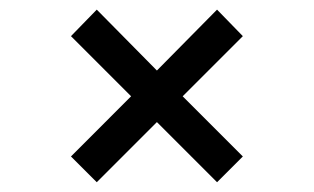

<svg xmlns="http://www.w3.org/2000/svg" viewBox="-20 -516 655 401"><path d="M433.3 -495.9 487.2 -440.5 361.5 -314.9 487.2 -189.2 433.3 -135.4 307.7 -261 182.1 -135.4 128.2 -189.2 253.8 -314.9 128.2 -440.5 182.1 -495.9 307.7 -368.7Z"/></svg>

Font: FiraCode Nerd Font
Style: Regular
Weight: 400
Designer: Carrois Corporate, Edenspiekermann AG, Nikita Prokopov
Foundry: Carrois Corporate, Edenspiekermann AG, Nikita Prokopov
Version: Version 6.002;Nerd Fonts 3.4.0